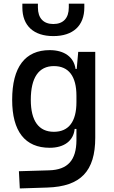

<svg xmlns="http://www.w3.org/2000/svg" viewBox="-20 -803 626 1056"><path d="M88.9 233.4 240.2 228.5C423.8 222.7 503.9 138.7 503.9 -45.9V-517.6H410.2L401.9 -423.8H395.5C386.7 -488.8 334 -527.3 253.4 -527.3C117.7 -527.3 46.9 -433.6 46.9 -253.9C46.9 -80.6 117.7 9.8 253.4 9.8C333 9.8 384.3 -28.8 390.6 -93.8H400.4V-30.3C399.4 76.2 354.5 130.9 250 133.8L84 138.7ZM400.4 -276.4V-241.2C400.4 -134.3 357.9 -78.1 276.4 -78.1C192.9 -78.1 149.4 -138.2 149.4 -253.9C149.4 -376 192.9 -439.5 276.4 -439.5C357.9 -439.5 400.4 -383.3 400.4 -276.4ZM273.4 -604.5C381.8 -604.5 443.8 -661.6 443.8 -761.7V-782.7H358.4V-761.7C358.4 -703.6 328.1 -670.9 273.4 -670.9C218.8 -670.9 188.5 -703.6 188.5 -761.7V-782.7H103V-761.7C103 -661.6 165 -604.5 273.4 -604.5Z"/></svg>

Font: CaskaydiaCove Nerd Font
Style: Regular
Weight: 400
Designer: Aaron Bell
Foundry: Saja Typeworks
Version: Version 2111.1;Nerd Fonts 2.3.3